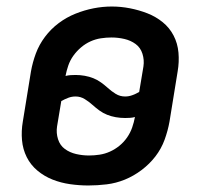

<svg xmlns="http://www.w3.org/2000/svg" viewBox="-20 -561 640 589"><path d="M251 8Q223 8 195 4Q167 0 141.5 -10Q116 -20 95 -37.5Q74 -55 62 -79Q50 -103 47.5 -131Q45 -159 50 -188L75 -342Q80 -370 90 -397Q100 -424 118 -448Q136 -472 160 -490Q184 -508 211.5 -519Q239 -530 267 -535.5Q295 -541 323 -541Q351 -541 379 -535.5Q407 -530 432.5 -520Q458 -510 479 -493Q500 -476 512.5 -452Q525 -428 527.5 -399.5Q530 -371 525 -342L500 -188Q495 -160 485 -132.5Q475 -105 457 -81.5Q439 -58 414.5 -39.5Q390 -21 363 -10Q336 1 307.5 4.5Q279 8 251 8ZM364 -265Q375 -265 386 -269Q397 -273 407 -279L420 -357Q423 -377 417 -396Q411 -415 396 -426Q381 -437 361.5 -441.5Q342 -446 322 -446Q306 -446 289.5 -443.5Q273 -441 257.5 -434Q242 -427 228.5 -415.5Q215 -404 205 -390Q195 -376 189.5 -360Q184 -344 181 -328Q189 -330 196.5 -330.5Q204 -331 212 -331Q226 -331 240 -328.5Q254 -326 266.5 -321Q279 -316 290 -308Q301 -300 311 -291Q322 -281 335 -273Q348 -265 364 -265ZM253 -84Q269 -84 285.5 -86.5Q302 -89 317.5 -96Q333 -103 346.5 -114Q360 -125 370 -139.5Q380 -154 385.5 -170Q391 -186 394 -202Q387 -200 379 -199.5Q371 -199 364 -199Q349 -199 335 -201.5Q321 -204 308.5 -209Q296 -214 285 -222Q274 -230 264 -239Q253 -249 240 -257Q227 -265 212 -265Q200 -265 189.5 -261Q179 -257 168 -251L155 -173Q152 -153 158 -134Q164 -115 179 -104Q194 -93 213.5 -88.5Q233 -84 253 -84Z"/></svg>

Font: Iosevka Curly SmBdExObl
Style: Regular
Weight: 600
Width: 7
Italic angle: -9°
Monospace: yes
Designer: Belleve Invis
Foundry: Belleve Invis
Version: Version 11.1.0; ttfautohint (v1.8.3)